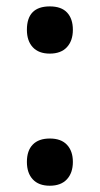

<svg xmlns="http://www.w3.org/2000/svg" viewBox="-20 -572 315 606"><path d="M64.9 -61Q64.9 -96.7 83.5 -115.7Q102.1 -134.8 137.2 -134.8Q172.9 -134.8 191.4 -115Q210 -95.2 210 -61Q210 -26.4 191.2 -6.1Q172.4 14.2 137.2 14.2Q102.1 14.2 83.5 -5.9Q64.9 -25.9 64.9 -61ZM64.9 -478Q64.9 -551.8 137.2 -551.8Q173.8 -551.8 191.9 -532.2Q210 -512.7 210 -478Q210 -443.4 191.2 -423.1Q172.4 -402.8 137.2 -402.8Q102.1 -402.8 83.5 -422.9Q64.9 -442.9 64.9 -478Z"/></svg>

Font: Open Sans Semibold
Style: Regular
Weight: 600
Foundry: Ascender Corporation
Version: Version 1.10; ttfautohint (v1.5.65-e2d9)